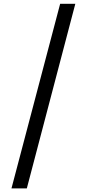

<svg xmlns="http://www.w3.org/2000/svg" viewBox="-20 -853 469 1038"><path d="M305.2 -832.5 42 165.5H125L387.2 -832.5Z"/></svg>

Font: Noto Reveo Sans
Style: Regular
Weight: 400
Designer: Monotype Design team
Foundry: Monotype Imaging Inc.
Version: Version 1.04